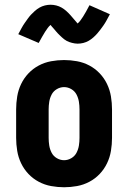

<svg xmlns="http://www.w3.org/2000/svg" viewBox="-20 -781 540 809"><path d="M250 8Q223 8 195.5 3Q168 -2 143.5 -15Q119 -28 100 -48Q81 -68 69 -93Q57 -118 52.5 -145.5Q48 -173 48 -200V-320Q48 -347 52.5 -374.5Q57 -402 69 -427Q81 -452 100 -472Q119 -492 143.5 -505Q168 -518 195.5 -523Q223 -528 250 -528Q277 -528 304.5 -523Q332 -518 356.5 -505Q381 -492 400 -472Q419 -452 431 -427Q443 -402 447.5 -374.5Q452 -347 452 -320V-200Q452 -173 447.5 -145.5Q443 -118 431 -93Q419 -68 400 -48Q381 -28 356.5 -15Q332 -2 304.5 3Q277 8 250 8ZM250 -106Q266 -106 280.5 -114.5Q295 -123 302.5 -137.5Q310 -152 312.5 -168Q315 -184 315 -200V-320Q315 -336 312.5 -352Q310 -368 302.5 -382.5Q295 -397 280.5 -405.5Q266 -414 250 -414Q234 -414 219.5 -405.5Q205 -397 197.5 -382.5Q190 -368 187.5 -352Q185 -336 185 -320V-200Q185 -184 187.5 -168Q190 -152 197.5 -137.5Q205 -123 219.5 -114.5Q234 -106 250 -106ZM307 -597Q301 -597 295 -598Q289 -599 283 -600.5Q277 -602 271.5 -604Q266 -606 260.5 -609Q255 -612 250.5 -615.5Q246 -619 241 -623.5Q236 -628 231.5 -632.5Q227 -637 223 -641Q219 -645 215.5 -649.5Q212 -654 207.5 -659Q203 -664 199 -668.5Q195 -673 193 -676Q186 -670 181 -663Q176 -656 170 -647Q164 -638 157.5 -626Q151 -614 143 -600L57 -637Q64 -650 70.5 -662Q77 -674 84 -684Q91 -694 97.5 -703Q104 -712 110.5 -719Q117 -726 126.5 -734.5Q136 -743 146.5 -749Q157 -755 169 -758Q181 -761 193 -761Q205 -761 217 -758Q229 -755 239.5 -749Q250 -743 259.5 -734.5Q269 -726 276.5 -717.5Q284 -709 292 -699.5Q300 -690 307 -682Q314 -688 319 -695Q324 -702 330 -711Q336 -720 342.5 -732Q349 -744 357 -759L443 -721Q436 -708 429.5 -696Q423 -684 416 -674Q409 -664 402.5 -655.5Q396 -647 389.5 -639.5Q383 -632 373.5 -623.5Q364 -615 353.5 -609Q343 -603 331 -600Q319 -597 307 -597Z"/></svg>

Font: Iosevka SS04 Heavy
Style: Regular
Weight: 900
Monospace: yes
Designer: Belleve Invis
Foundry: Belleve Invis
Version: Version 19.0.0; ttfautohint (v1.8.4)